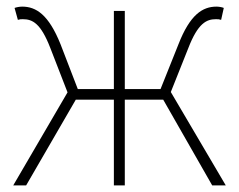

<svg xmlns="http://www.w3.org/2000/svg" viewBox="-20 -560 721 580"><path d="M496 -282 549 -415C578 -490 604 -502 632 -502C640 -502 641 -502 648 -500L656 -536C652 -538 642 -540 634 -540C592 -540 554 -516 519 -426L465 -291H357V-527H324V-291H215L163 -426C127 -516 89 -540 47 -540C39 -540 29 -538 24 -536L34 -500C41 -502 42 -502 49 -502C78 -502 103 -490 132 -415L184 -281L20 0H59L209 -259H324V0H357V-259H473L621 0H662Z"/></svg>

Font: Genne Gothic ExtraLight
Style: Regular
Weight: 250
Designer: Ryoko NISHIZUKA (kana & ideographs); Paul D. Hunt (Latin, Greek & Cyrillic); Wenlong ZHANG (bopomofo); Sandoll Communica
Foundry: Adobe Systems Incorporated
Version: Version 1.004;PS 1.004;hotconv 16.6.51;makeotf.lib2.5.65220